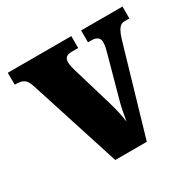

<svg xmlns="http://www.w3.org/2000/svg" viewBox="-124 -666 803 796"><g transform="rotate(-30 277.5 -268.0)"><path d="M72 -433 211 0H362L481 -408C497 -464 510 -479 532 -479H555V-536H357V-479H375C402 -479 412 -465 412 -450C412 -430 408 -417 402 -395L347 -195C340 -169 336 -140 331 -114C327 -146 320 -178 308 -218L252 -406C248 -419 244 -433 244 -449C244 -468 253 -479 280 -479H310V-536H6V-479C47 -479 60 -470 72 -433Z"/></g></svg>

Font: Noto Serif Ethiopic Condensed Black
Style: Regular
Weight: 900
Width: 3
Designer: Monotype Design Team
Foundry: Monotype Imaging Inc.
Version: Version 2.102